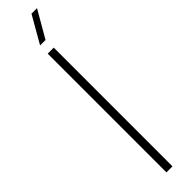

<svg xmlns="http://www.w3.org/2000/svg" viewBox="-269 -714 686 686"><g transform="rotate(-45 74.0 -371.0)"><path d="M59 0V-600H89.5V0ZM60.5 -640 119 -742H147L88 -640Z"/></g></svg>

Font: Big Shoulders Stencil Display ExtraLight
Style: Regular
Weight: 250
Designer: Patric King
Foundry: XO Type Co
Version: Version 2.001